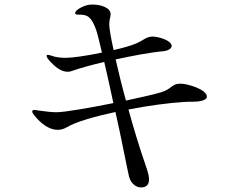

<svg xmlns="http://www.w3.org/2000/svg" viewBox="-20 -794 1040 840"><path d="M770 -428C729 -428 734 -405 684 -390C657 -382 598 -368 531 -354C513 -419 498 -481 486 -534C560 -550 638 -565 696 -570C707 -571 731 -578 731 -593C731 -617 674 -634 647 -634C620 -634 609 -618 576 -604C553 -594 517 -584 477 -575C465 -629 458 -670 458 -688C458 -709 464 -720 464 -732C464 -761 420 -774 386 -774C380 -774 374 -774 368 -773C342 -768 309 -750 309 -737C309 -730 316 -730 326 -730C362 -730 380 -722 401 -662C406 -648 415 -611 426 -564C361 -550 296 -541 268 -541C243 -541 221 -544 203 -551C197 -553 193 -554 189 -554C186 -554 184 -553 184 -549C184 -544 190 -536 195 -530C219 -503 246 -480 276 -480C282 -480 289 -481 296 -484C324 -494 376 -509 436 -523C449 -468 463 -404 476 -343C372 -322 262 -303 228 -303C204 -303 183 -306 152 -310C144 -311 136 -313 130 -313C125 -313 121 -311 121 -306C121 -301 125 -296 131 -288C139 -278 181 -226 232 -226C245 -226 258 -229 272 -237C309 -260 392 -284 485 -304C491 -275 498 -247 503 -222C519 -148 535 -63 544 -24C550 3 570 26 597 26C623 26 632 11 632 -9C632 -31 621 -59 615 -77C589 -152 564 -235 542 -315C629 -332 720 -344 787 -348C801 -349 814 -349 826 -349C847 -349 885 -353 885 -371C885 -403 800 -428 770 -428Z"/></svg>

Font: Shippori Mincho OTF
Style: Regular
Weight: 400
Designer: FONTDASU
Foundry: FONTDASU / Google Inc. / but / Adobe
Version: Version 3.300;hotconv 1.0.109;makeotfexe 2.5.65596